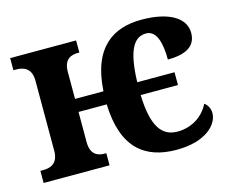

<svg xmlns="http://www.w3.org/2000/svg" viewBox="-83 -668 967 796"><g transform="rotate(-15 400.5 -269.5)"><path d="M584 10C711 10 766 -51 766 -99C766 -117 758 -135 743 -145C721 -99 672 -62 607 -62C542 -62 502 -109 498 -248H658V-303H498C502 -449 538 -489 585 -489C631 -489 645 -430 645 -361C744 -361 767 -401 767 -444C767 -503 706 -549 581 -549C460 -549 364 -489 353 -303H231V-419C231 -476 266 -484 291 -484H298V-536H15V-484H27C53 -484 92 -476 92 -419V-117C92 -60 54 -52 27 -52H15V0H298V-52H291C266 -52 231 -60 231 -117V-247H352C358 -57 450 10 584 10Z"/></g></svg>

Font: Noto Serif SemiCondensed
Style: Bold
Weight: 700
Width: 4
Designer: Monotype Design Team
Foundry: Monotype Imaging Inc.
Version: Version 2.015